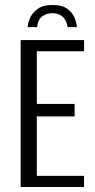

<svg xmlns="http://www.w3.org/2000/svg" viewBox="-20 -752 382 772"><path d="M191 -732Q229 -732 250 -717Q271 -702 279.5 -681.5Q288 -661 289 -643H252Q248 -671 231.5 -685Q215 -699 191 -699Q166 -699 149 -685.5Q132 -672 129 -643H91Q93 -664 103 -684Q113 -704 134 -718Q155 -732 191 -732ZM63 0V-591H318V-546H128V-334H280V-284H128V-45H318V0Z"/></svg>

Font: Alumni Sans
Style: Regular
Weight: 400
Designer: Robert E. Leuschke
Foundry: Robert E. Leuschke
Version: Version 1.018